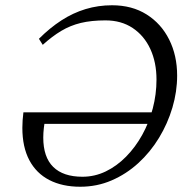

<svg xmlns="http://www.w3.org/2000/svg" viewBox="-20 -700 699 730"><path d="M69 -273H592L576.5 -229H125.5L153.5 -255.5Q149 -234 146.8 -214.2Q144.5 -194.5 144.5 -177Q144.5 -102.5 182.5 -65.2Q220.5 -28 293.5 -28Q340 -28 382 -48.2Q424 -68.5 459.2 -104.2Q494.5 -140 520.5 -186.8Q546.5 -233.5 560.8 -287.5Q575 -341.5 575 -397.5Q575 -463 551.5 -513.8Q528 -564.5 484.5 -593.5Q441 -622.5 381 -622.5Q327.5 -622.5 287.2 -612.8Q247 -603 212.8 -582.5Q178.5 -562 142.5 -529.5L128 -552.5Q169.5 -594 213.5 -622.5Q257.5 -651 305.5 -665.5Q353.5 -680 406 -680Q482 -680 537.5 -645Q593 -610 623.2 -549.5Q653.5 -489 653.5 -412.5Q653.5 -351.5 635.5 -290.8Q617.5 -230 584.5 -175.8Q551.5 -121.5 505.8 -79.8Q460 -38 404.2 -14Q348.5 10 285 10Q217 10 167.5 -15.5Q118 -41 91.5 -91Q65 -141 65 -214Q65 -228 66 -242.8Q67 -257.5 69 -273Z"/></svg>

Font: Newsreader 18pt
Style: Italic
Weight: 400
Italic angle: -17°
Version: Version 1.003